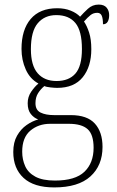

<svg xmlns="http://www.w3.org/2000/svg" viewBox="-20 -579 513 839"><path d="M217 240Q128 240 83 198.5Q38 157 38 85Q38 43 54.5 14Q71 -15 96 -32.5Q121 -50 147 -57Q128 -64 114.5 -81Q101 -98 101 -128Q101 -156 116.5 -178.5Q132 -201 148 -214Q111 -234 92.5 -275.5Q74 -317 74 -365Q74 -449 114 -496Q154 -543 230 -543Q263 -543 289 -532.5Q315 -522 330 -506Q344 -522 364 -540.5Q384 -559 411 -559Q435 -559 446 -545.5Q457 -532 457 -513Q457 -495 450.5 -484Q444 -473 430 -473Q430 -498 424.5 -510.5Q419 -523 405 -523Q388 -523 375.5 -513Q363 -503 347 -485Q360 -466 369.5 -436.5Q379 -407 379 -364Q379 -288 341.5 -241.5Q304 -195 230 -195Q219 -195 200.5 -197Q182 -199 174 -203Q158 -190 146.5 -172Q135 -154 135 -128Q135 -98 157.5 -87Q180 -76 216 -76H289Q361 -76 394.5 -39Q428 -2 428 63Q428 144 375 192Q322 240 217 240ZM227 -225Q281 -225 309.5 -257.5Q338 -290 338 -365Q338 -444 309.5 -478.5Q281 -513 226 -513Q175 -513 145 -477.5Q115 -442 115 -364Q115 -293 144.5 -259Q174 -225 227 -225ZM220 210Q309 210 349 171.5Q389 133 389 67Q389 9 363 -14.5Q337 -38 281 -38H199Q148 -38 112.5 -8Q77 22 77 84Q77 118 90 147Q103 176 134.5 193Q166 210 220 210Z"/></svg>

Font: Noto Serif Tamil SemiCondensed ExtraLight
Style: Regular
Weight: 200
Width: 4
Designer: Indian Type Foundry, Tom Grace, and the Monotype Design Team
Foundry: Monotype Imaging Inc.
Version: Version 2.004; ttfautohint (v1.8.4.7-5d5b)